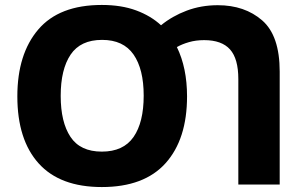

<svg xmlns="http://www.w3.org/2000/svg" viewBox="-20 -745 1240 775"><path d="M225 -358Q225 -465 265 -524.5Q305 -584 392 -584Q478 -584 519 -525Q560 -466 560 -359Q560 -251 519 -192Q478 -133 391 -133Q304 -133 264.5 -192.5Q225 -252 225 -358ZM735 -356Q735 -471 694 -555Q715 -567 743 -575Q771 -583 804 -583Q875 -583 908.5 -545.5Q942 -508 942 -426V0H1109V-456Q1109 -601 1038.5 -662.5Q968 -724 859 -724Q792 -724 733.5 -702Q675 -680 630 -643Q589 -681 529.5 -703Q470 -725 391 -725Q219 -725 134.5 -626Q50 -527 50 -356Q50 -181 136 -85.5Q222 10 391 10Q562 10 648.5 -86.5Q735 -183 735 -356Z"/></svg>

Font: Noto Sans Mono UI ExtraBold
Style: Regular
Weight: 800
Designer: Monotype Design team
Foundry: Monotype Imaging Inc.
Version: 1.000